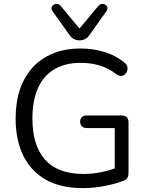

<svg xmlns="http://www.w3.org/2000/svg" viewBox="-20 -965 766 994"><path d="M408.6 8.9Q295.8 8.9 218.2 -34.3Q140.7 -77.5 100.8 -158.5Q60.9 -239.5 60.9 -352.1Q60.9 -436.1 83.5 -502.8Q106.2 -569.5 149.5 -616.5Q192.8 -663.5 255.3 -688.7Q317.8 -713.9 397 -713.9Q460.4 -713.9 519.3 -696.5Q578.2 -679 624.5 -640.6Q635.6 -632.3 638.7 -621.3Q641.9 -610.3 638.6 -599.4Q635.4 -588.5 627.6 -580.7Q619.8 -573 608.6 -571.8Q597.4 -570.7 584.8 -579Q544.2 -611.1 498 -625.3Q451.9 -639.6 396.4 -639.6Q316.1 -639.6 260.3 -605.8Q204.5 -572.1 176.1 -507.9Q147.7 -443.7 147.7 -352.1Q147.7 -211.6 213.6 -138Q279.5 -64.5 410.9 -64.5Q459.3 -64.5 505.1 -73.8Q550.9 -83.1 592 -99.8L573.9 -52.9V-301.9H430.5Q413.5 -301.9 404.2 -310.9Q394.9 -320 394.9 -335.1Q394.9 -350.6 404.2 -358.9Q413.5 -367.2 430.5 -367.2H609.8Q626.9 -367.2 636.1 -358Q645.4 -348.7 645.4 -331.7V-70.6Q645.4 -56 640.1 -45.8Q634.7 -35.6 622.6 -30.7Q581.3 -13.7 522.7 -2.4Q464.1 8.9 408.6 8.9ZM391.5 -756.1Q376.3 -756.1 363.4 -762.4Q350.5 -768.8 340.2 -783.5L252.3 -906.7Q245 -917 247.2 -926.2Q249.3 -935.5 257.6 -940.6Q265.9 -945.8 276.2 -944.5Q286.4 -943.3 295.3 -933L391.5 -817.5L488.1 -933Q496.9 -943.3 507.2 -944.5Q517.5 -945.8 525.5 -940.6Q533.6 -935.5 535.7 -926.5Q537.9 -917.4 530.6 -906.7L443.2 -783.5Q432.9 -768.8 420 -762.4Q407 -756.1 391.5 -756.1Z"/></svg>

Font: Nunito ExtraLight
Style: Regular
Weight: 200
Designer: Vernon Adams
Foundry: Vernon Adams
Version: Version 3.602